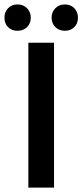

<svg xmlns="http://www.w3.org/2000/svg" viewBox="-45 -847 372 867"><path d="M83 0V-654H199V0ZM34 -708Q8 -708 -8.5 -724.5Q-25 -741 -25 -767Q-25 -793 -8.5 -810Q8 -827 34 -827Q60 -827 77 -810Q94 -793 94 -767Q94 -741 77 -724.5Q60 -708 34 -708ZM248 -708Q222 -708 205 -724.5Q188 -741 188 -767Q188 -793 205 -810Q222 -827 248 -827Q274 -827 290.5 -810Q307 -793 307 -767Q307 -741 290.5 -724.5Q274 -708 248 -708Z"/></svg>

Font: Giro Semibold
Style: Regular
Weight: 600
Designer: Paul D. Hunt
Foundry: Adobe Systems Incorporated
Version: Version 1.000;PS 1.0;hotconv 1.0.88;makeotf.lib2.5.647800